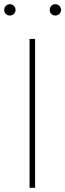

<svg xmlns="http://www.w3.org/2000/svg" viewBox="-24 -897 311 917"><path d="M0 0ZM117.2 0V-710.9H143.6V0ZM50.3 -849.6Q50.3 -838.4 42.2 -830.6Q34.2 -822.8 22.9 -822.8Q11.7 -822.8 3.9 -830.6Q-3.9 -838.4 -3.9 -849.6Q-3.9 -860.8 3.9 -868.9Q11.7 -877 22.9 -877Q34.2 -877 42.2 -868.9Q50.3 -860.8 50.3 -849.6ZM267.6 -849.6Q267.6 -838.4 259.5 -830.6Q251.5 -822.8 240.2 -822.8Q229 -822.8 221.2 -830.6Q213.4 -838.4 213.4 -849.6Q213.4 -860.8 221.2 -868.9Q229 -877 240.2 -877Q251.5 -877 259.5 -868.9Q267.6 -860.8 267.6 -849.6Z"/></svg>

Font: Heebo Thin
Style: Regular
Weight: 250
Designer: Oded Ezer
Foundry: Meir Sadan
Version: Version 2.001; ttfautohint (v1.5.14-ce02) -l 8 -r 50 -G 200 